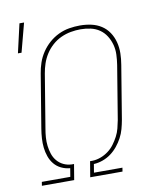

<svg xmlns="http://www.w3.org/2000/svg" viewBox="-89 -874 777 943"><g transform="rotate(-10 300.0 -402.5)"><path d="M204 0H43L46 -19H188L195 -61Q171 -63 150.5 -73Q130 -83 116 -100Q102 -117 94.5 -138.5Q87 -160 84.5 -182.5Q82 -205 83.5 -229Q85 -253 89 -277L133 -544Q137 -570 146 -596.5Q155 -623 171 -647Q187 -671 208.5 -690Q230 -709 256 -721.5Q282 -734 309.5 -738.5Q337 -743 363 -743Q392 -743 419.5 -737Q447 -731 469.5 -716.5Q492 -702 507 -679.5Q522 -657 529 -630Q536 -603 535.5 -574.5Q535 -546 530 -517L486 -250Q482 -228 476 -206Q470 -184 459 -163.5Q448 -143 433 -124.5Q418 -106 399 -92Q380 -78 357.5 -70Q335 -62 313 -61L306 -19H448L445 0H284L297 -78H311Q331 -79 351 -86.5Q371 -94 388.5 -107Q406 -120 419 -137.5Q432 -155 442 -174Q452 -193 457 -213Q462 -233 466 -253L510 -520Q514 -546 515 -571.5Q516 -597 509.5 -621Q503 -645 490 -665.5Q477 -686 457.5 -699.5Q438 -713 413.5 -718.5Q389 -724 363 -724Q339 -724 314 -719.5Q289 -715 265 -704Q241 -693 221 -675Q201 -657 187 -635Q173 -613 165 -589Q157 -565 153 -541L109 -274Q105 -252 103.5 -230.5Q102 -209 104.5 -188Q107 -167 113.5 -147.5Q120 -128 133 -112.5Q146 -97 164.5 -88Q183 -79 205 -78H217ZM40 -661 73 -805H96L58 -661Z"/></g></svg>

Font: Iosevka Aile Thin
Style: Italic
Weight: 100
Italic angle: -9°
Designer: Belleve Invis
Foundry: Belleve Invis
Version: Version 31.1.0; ttfautohint (v1.8.4)